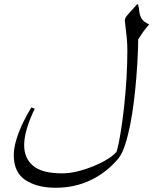

<svg xmlns="http://www.w3.org/2000/svg" viewBox="-20 -762 759 906"><path d="M631 -742Q636 -725 637.5 -707.5Q639 -690 648.5 -674Q658 -658 684 -647Q665 -625 654 -609.5Q643 -594 632 -576Q632 -547 630 -500.5Q628 -454 623.5 -398.5Q619 -343 612 -285Q605 -227 594.5 -174Q584 -121 570.5 -79.5Q557 -38 540 -16Q486 50 410 87Q334 124 242 124Q156 124 100.5 88Q45 52 45 -30Q45 -63 57 -102.5Q69 -142 88 -182Q107 -222 128 -255L144 -249Q120 -200 107 -156Q94 -112 94 -77Q94 -15 136.5 20.5Q179 56 273 56Q310 56 350.5 45.5Q391 35 428.5 19Q466 3 493.5 -15Q521 -33 531 -48Q540 -80 549 -135Q558 -190 565.5 -257.5Q573 -325 577 -394Q581 -463 581 -523Q581 -554 578 -585Q575 -616 572 -638Q569 -660 569 -665Q569 -677 581 -690.5Q593 -704 627 -742Z"/></svg>

Font: Bona Nova SC
Style: Italic
Weight: 400
Italic angle: -4°
Designer: Mateusz Machalski
Foundry: Capitalics
Version: Version 4.001; ttfautohint (v1.8.4.7-5d5b)